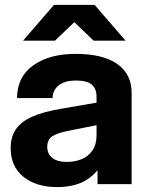

<svg xmlns="http://www.w3.org/2000/svg" viewBox="-20 -752 595 784"><path d="M23.6 -147Q23.6 -193.2 45 -224.3Q66.4 -255.4 111.2 -275.5Q156 -295.6 229.2 -307.8L374.2 -332.8V-357.2Q374.2 -389.6 354.8 -406.4Q335.4 -423.2 289 -423.2Q246.6 -423.2 221.2 -404.5Q195.8 -385.8 194.6 -351.6H49.4Q50.6 -439.6 116.6 -485.8Q182.6 -532 287.8 -532Q401.4 -532 459.4 -490.4Q517.4 -448.8 517.4 -374.2V0H378.2V-56.6Q346.8 -19.8 306.6 -3.9Q266.4 12 214 12Q128.4 12 76 -29.8Q23.6 -71.6 23.6 -147ZM374.2 -199.4V-240.8L258 -217.6Q212.6 -208.6 192.8 -195.1Q173 -181.6 173 -152Q173 -123.6 193.6 -107.2Q214.2 -90.8 253.4 -90.8Q286.2 -90.8 313.5 -102.1Q340.8 -113.4 357.5 -137.8Q374.2 -162.2 374.2 -199.4ZM366.4 -732 492.6 -586H362.2L283.4 -661.6L204.6 -586H74.2L200.4 -732Z"/></svg>

Font: Aspekta Variable
Style: Regular
Weight: 400
Designer: Ivo Dolenc
Version: Version 2.100